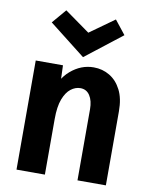

<svg xmlns="http://www.w3.org/2000/svg" viewBox="-92 -918 778 986"><g transform="rotate(10 296.5 -425.0)"><path d="M381 0V-371Q381 -415 363.5 -442Q346 -469 314 -469Q288 -469 264.5 -451Q241 -433 226 -394Q211 -355 211 -290V0H63V-569H205L211 -398H165Q188 -492 242.5 -539Q297 -586 363 -586Q409 -586 446.5 -563.5Q484 -541 506.5 -497Q529 -453 529 -386V0ZM110 -776 173 -850 313 -750H295L432 -848L489 -776L299 -628Z"/></g></svg>

Font: Yaldevi
Style: Bold
Weight: 700
Designer: Sol Matas, Rajitha Manaperi, Kosala Senevirathne
Foundry: Mooniak
Version: Version 1.100